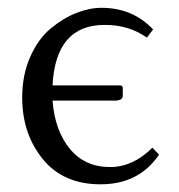

<svg xmlns="http://www.w3.org/2000/svg" viewBox="-20 -462 461 494"><path d="M115.2 -242.2H289.1Q295.9 -242.2 295.9 -235.8V-215.8Q295.9 -202.6 272.9 -203.1H115.2Q121.1 -126 159.7 -79.1Q198.2 -32.2 263.2 -32.2Q322.3 -32.2 372.1 -82L389.2 -64Q337.4 12.2 238.8 12.2Q142.6 12.2 89.8 -53Q37.1 -118.2 37.1 -210.9Q37.1 -269 57.6 -315.4Q78.1 -361.8 110.1 -388.4Q142.1 -415 176 -428.5Q210 -441.9 241.2 -441.9Q321.3 -441.9 374 -386.2L357.9 -365.2Q311 -398.4 249 -397.9Q123 -397.9 115.2 -242.2Z"/></svg>

Font: Linux Libertine
Style: Regular
Weight: 400
Designer: Philipp H. Poll
Foundry: Philipp H. Poll
Version: Version 5.3.0 ; ttfautohint (v0.9)